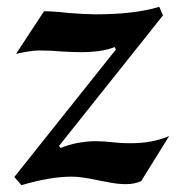

<svg xmlns="http://www.w3.org/2000/svg" viewBox="-20 -533 533 563"><path d="M260 -119Q283 -119 309 -116Q318 -115 331.5 -114Q345 -113 363 -113Q427 -113 476 -134L394 -2Q375 7 349 7Q327 7 301 2Q275 -3 269 -4Q219 -15 190 -15Q127 -15 43 10L22 -14L320 -388L316 -395Q280 -380 216 -380Q197 -380 161 -382Q131 -385 96 -385Q79 -385 56.5 -381Q34 -377 27 -375L109 -500Q129 -500 151 -498Q173 -496 181 -495Q231 -491 260 -491Q375 -491 447 -513L458 -488L153 -105L158 -99Q181 -109 208.5 -114Q236 -119 260 -119Z"/></svg>

Font: Amita
Style: Bold
Weight: 700
Designer: Eduardo Rodriguez Tunni, Modular Infotech, Brian J. Bonislawsky
Foundry: Eduardo Rodriguez Tunni, Modular Infotech, Brian J. Bonislawsky
Version: Version 1.003